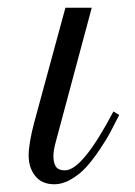

<svg xmlns="http://www.w3.org/2000/svg" viewBox="-20 -464 348 496"><path d="M54 -62Q54 -94 69 -150L149 -444H217L125 -101Q118 -76 118 -62Q118 -54 119 -48Q120 -42 123 -36Q126 -30 132 -27Q138 -24 148 -24Q193 -24 273 -176L288 -167Q275 -142 265.5 -123.5Q256 -105 237.5 -77.5Q219 -50 202.5 -32Q186 -14 164 -1Q142 12 120 12Q88 12 71 -9.5Q54 -31 54 -62Z"/></svg>

Font: Old Standard TT
Style: Italic
Weight: 400
Italic angle: -15.2°
Designer: Alexey Kryukov <alexios@thessalonica.org.ru>
Version: Version 2.2